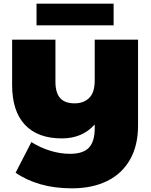

<svg xmlns="http://www.w3.org/2000/svg" viewBox="-20 -916 823 1046"><path d="M732 -700V-231Q732 -123 688 -46Q644 31 563 70.5Q482 110 372 110Q277 110 199.5 87.5Q122 65 65 25L151 -142Q200 -111 254.5 -94.5Q309 -78 361 -78Q433 -78 464.5 -111.5Q496 -145 496 -218V-238Q429 -162 317 -162Q185 -162 115.5 -236.5Q46 -311 46 -453V-700H282V-470Q282 -411 307.5 -382Q333 -353 386 -353Q436 -353 466 -382.5Q496 -412 496 -478V-700ZM179 -896H599V-778H179Z"/></svg>

Font: Montserrat Alternates Black
Style: Regular
Weight: 900
Designer: Julieta Ulanovsky
Foundry: Julieta Ulanovsky
Version: Version 7.200